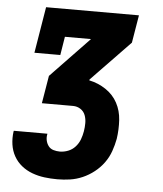

<svg xmlns="http://www.w3.org/2000/svg" viewBox="-53 -566 705 828"><g transform="rotate(5 300.0 -152.5)"><path d="M226 215Q197 215 169.5 211.5Q142 208 116.5 198.5Q91 189 70.5 172.5Q50 156 37 133Q24 110 20 82.5Q16 55 20 26L21 23H166V25Q163 39 166 52.5Q169 66 177 76.5Q185 87 198.5 91Q212 95 226 95Q244 95 262 88Q280 81 293 66.5Q306 52 312.5 34.5Q319 17 322 -1Q325 -19 325 -37Q325 -55 319 -71Q313 -87 298.5 -96.5Q284 -106 266 -106H131L151 -226L318 -400H205L192 -320H80L113 -520H515L495 -400L327 -226L326 -222Q365 -214 398 -192Q431 -170 449 -136.5Q467 -103 469.5 -62.5Q472 -22 466 19Q461 46 451.5 73Q442 100 425 123.5Q408 147 384.5 165.5Q361 184 334.5 195.5Q308 207 280.5 211Q253 215 226 215Z"/></g></svg>

Font: Iosevka Etoile Heavy
Style: Italic
Weight: 900
Italic angle: -9°
Designer: Belleve Invis
Foundry: Belleve Invis
Version: Version 22.1.2; ttfautohint (v1.8.4)